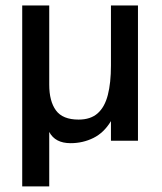

<svg xmlns="http://www.w3.org/2000/svg" viewBox="-20 -513 592 700"><path d="M159.5 166.5H61V-493H159.5V-204.5Q159.5 -144 184 -110.5Q208.5 -77 266.5 -77Q310.5 -77 336.2 -100Q362 -123 373.2 -167Q384.5 -211 384.5 -274V-493H483V0H384.5V-71.5Q359 -29 320.5 -10Q282 9 237.5 9Q181 9 159.5 -32Z"/></svg>

Font: Acari Sans Neue SemiBold
Style: Regular
Weight: 600
Designer: Alfredo Marco Pradil (font), Cristiano Sobral (main changes)
Foundry: Hanken Design Co. (font), Cristiano Sobral (main changes)
Version: Version 2.459;March 19, 2022;FontCreator 14.0.0.2808 64-bit;